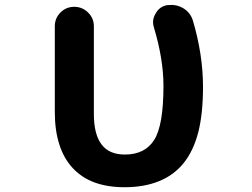

<svg xmlns="http://www.w3.org/2000/svg" viewBox="-20 -783 1040 792"><path d="M493.2 -10.7Q423.8 -10.7 370.1 -30.3Q317.4 -49.8 280.3 -89.4Q243.2 -128.9 224.6 -187.5Q206.1 -245.1 206.1 -321.3V-674.8Q206.1 -708 229.5 -731.4Q252.9 -754.9 286.1 -754.9Q319.3 -754.9 343.3 -731.4Q367.2 -708 367.2 -674.8V-312.5Q367.2 -228.5 399.4 -186.5Q430.7 -145.5 495.1 -145.5Q578.1 -145.5 616.2 -206.1Q654.3 -266.6 654.3 -428.7Q654.3 -538.1 615.2 -668.9Q611.3 -680.7 611.3 -691.4Q611.3 -710 622.1 -727.5Q637.7 -755.9 668.9 -761.7Q678.7 -762.7 687.5 -762.7Q711.9 -762.7 734.4 -750Q764.6 -732.4 775.4 -699.2Q817.4 -557.6 817.4 -424.8Q817.4 -314.5 797.9 -237.3Q777.3 -159.2 736.8 -109.4Q696.3 -59.6 634.8 -35.2Q574.2 -10.7 493.2 -10.7Z"/></svg>

Font: Rounded-X Mgen+ 1m bold
Style: Bold
Weight: 700
Designer: [Source Han Sans]
Ryoko NISHIZUKA  (kana & ideographs); Paul D. Hunt (Latin, Greek & Cyrillic); Wenlong ZHANG  (bopomofo
Version: Version 1.059.20150602